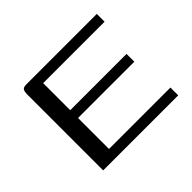

<svg xmlns="http://www.w3.org/2000/svg" viewBox="-111 -614 767 767"><g transform="rotate(-45 272.5 -230.0)"><path d="M83 0V-428Q83 -446 88 -453Q93 -460 110 -460H507V-416H160V-263H478V-219H160V-44H507V0Z"/></g></svg>

Font: Genos
Style: Regular
Weight: 400
Designer: Robert E. Leuschke
Foundry: Robert E. Leuschke
Version: Version 1.010